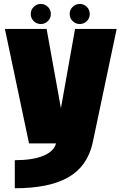

<svg xmlns="http://www.w3.org/2000/svg" viewBox="-20 -746 640 999"><path d="M131 0 5.5 -595.5H222.5L297 -183L370.5 -595.5H587L461.5 0Q433.5 121 334.2 177.2Q235 233.5 57 233.5V87.5Q150 87.5 205.5 64.5Q261 41.5 271.5 0ZM192.5 -621Q170.5 -621 155.2 -636.2Q140 -651.5 140 -673.5Q140 -695 155.2 -710.2Q170.5 -725.5 192.5 -725.5Q214 -725.5 229.2 -710.2Q244.5 -695 244.5 -673.5Q244.5 -651.5 229.2 -636.2Q214 -621 192.5 -621ZM395 -621Q373.5 -621 358 -636.2Q342.5 -651.5 342.5 -673.5Q342.5 -695 358 -710.2Q373.5 -725.5 395 -725.5Q416.5 -725.5 431.8 -710.2Q447 -695 447 -673.5Q447 -651.5 431.8 -636.2Q416.5 -621 395 -621Z"/></svg>

Font: Anybody Black
Style: Regular
Weight: 900
Designer: Tyler Finck
Foundry: Etcetera Type Company
Version: Version 1.010; ttfautohint (v1.8.3) -l 8 -r 50 -G 200 -x 14 